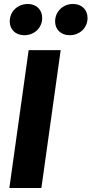

<svg xmlns="http://www.w3.org/2000/svg" viewBox="-20 -945 460 965"><path d="M102 -768C153 -768 192 -805 192 -855C192 -895 164 -925 120 -925C69 -925 29 -888 29 -837C29 -797 58 -768 102 -768ZM330 -768C381 -768 420 -805 420 -855C420 -895 392 -925 347 -925C297 -925 257 -888 257 -837C257 -797 286 -768 330 -768ZM285 -693H124L27 0H188Z"/></svg>

Font: Fira Sans
Style: Bold Italic
Weight: 700
Italic angle: -8°
Designer: bBox Type GmbH & Carrois Corporate GbR & Edenspiekermann AG
Foundry: bBox Type GmbH & Carrois Corporate GbR & Edenspiekermann AG
Version: Version 4.301;PS 004.301;hotconv 1.0.88;makeotf.lib2.5.64775